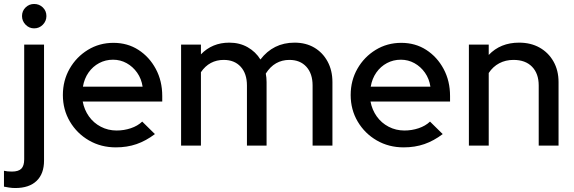

<svg xmlns="http://www.w3.org/2000/svg" viewBox="-63 -734 2892 968"><path d="M109 -591Q84 -591 66 -609.5Q48 -628 48 -653Q48 -679 66 -696.5Q84 -714 109 -714Q135 -714 153 -696.5Q171 -679 171 -653Q171 -628 153 -609.5Q135 -591 109 -591ZM14 214Q-2 214 -17.5 211.5Q-33 209 -43 207V127Q-26 131 -3 131Q30 131 44.5 116.5Q59 102 59 69V-509H159V76Q159 142 121.5 178Q84 214 14 214Z M521 9Q446 9 385.5 -26Q325 -61 289.5 -121Q254 -181 254 -255Q254 -328 288 -387.5Q322 -447 380 -482.5Q438 -518 509 -518Q580 -518 635 -482.5Q690 -447 722.5 -386.5Q755 -326 755 -250V-222H354Q362 -180 385.5 -147Q409 -114 445.5 -95Q482 -76 525 -76Q562 -76 596.5 -87.5Q631 -99 654 -121L718 -58Q673 -24 625.5 -7.5Q578 9 521 9ZM355 -297H656Q650 -337 628.5 -367.5Q607 -398 575.5 -415.5Q544 -433 507 -433Q469 -433 437 -416Q405 -399 383.5 -368.5Q362 -338 355 -297Z M850 0V-509H950V-460Q1007 -519 1093 -519Q1145 -519 1185.5 -496Q1226 -473 1250 -434Q1282 -476 1325 -497.5Q1368 -519 1422 -519Q1479 -519 1521.5 -494Q1564 -469 1588.5 -424Q1613 -379 1613 -320V0H1513V-303Q1513 -363 1481.5 -397.5Q1450 -432 1396 -432Q1359 -432 1329 -415Q1299 -398 1277 -363Q1279 -353 1280 -342Q1281 -331 1281 -320V0H1182V-303Q1182 -363 1150.5 -397.5Q1119 -432 1065 -432Q1029 -432 1000 -416.5Q971 -401 950 -370V0Z M1972 9Q1897 9 1836.5 -26Q1776 -61 1740.5 -121Q1705 -181 1705 -255Q1705 -328 1739 -387.5Q1773 -447 1831 -482.5Q1889 -518 1960 -518Q2031 -518 2086 -482.5Q2141 -447 2173.5 -386.5Q2206 -326 2206 -250V-222H1805Q1813 -180 1836.5 -147Q1860 -114 1896.5 -95Q1933 -76 1976 -76Q2013 -76 2047.5 -87.5Q2082 -99 2105 -121L2169 -58Q2124 -24 2076.5 -7.5Q2029 9 1972 9ZM1806 -297H2107Q2101 -337 2079.5 -367.5Q2058 -398 2026.5 -415.5Q1995 -433 1958 -433Q1920 -433 1888 -416Q1856 -399 1834.5 -368.5Q1813 -338 1806 -297Z M2301 0V-509H2401V-457Q2460 -519 2554 -519Q2613 -519 2657.5 -494Q2702 -469 2727.5 -424Q2753 -379 2753 -320V0H2653V-303Q2653 -363 2619.5 -397.5Q2586 -432 2526 -432Q2486 -432 2454 -415Q2422 -398 2401 -366V0Z"/></svg>

Font: Red Hat Display SemiBold
Style: Regular
Weight: 600
Designer: Pentagram, MCKL
Foundry: Pentagram, MCKL
Version: Version 1.023